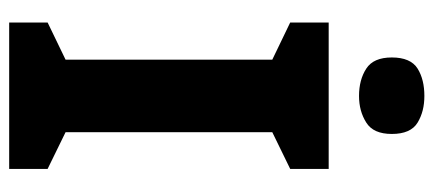

<svg xmlns="http://www.w3.org/2000/svg" viewBox="-290 -678 968 429"><g transform="rotate(90 194.5 -464.0)"><path d="M357.9 -85.9 275.9 -126V-587.9L357.9 -627.9V-713.9H30.8V-627.9L113.8 -587.9V-126L30.8 -85.9V0H357.9ZM194.8 -927.7C170.9 -927.7 150.4 -922.9 133.8 -912.6C117.2 -902.3 108.9 -882.8 108.9 -855C108.9 -827.6 117.2 -808.6 133.8 -797.9C150.4 -787.1 170.9 -781.7 194.8 -781.7C217.8 -781.7 237.3 -787.1 254.4 -797.9C271.5 -808.6 279.8 -827.6 279.8 -855C279.8 -882.8 271.5 -902.3 254.4 -912.6C237.3 -922.9 217.8 -927.7 194.8 -927.7Z"/></g></svg>

Font: Avrile Sans
Style: Bold
Weight: 700
Designer: Monotype Design Team, Google (font), Stefan Peev (BGR Cyrillic), Cristiano Sobral (main changes)
Foundry: The Avrile Sans Project Authors
Version: Version 3.110